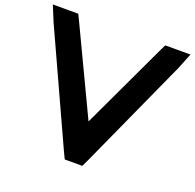

<svg xmlns="http://www.w3.org/2000/svg" viewBox="-192 -916 1129 1112"><g transform="rotate(20 372.0 -360.0)"><path d="M-11.8 -673 -51.8 -770H105L125.8 -727L374.2 -204L620.2 -727L641 -770H796.6L757.6 -673L448.9 7L428.2 50H320.1L299.4 7Z"/></g></svg>

Font: Nordica Plus
Style: NordicaClassicRgExt
Weight: 500
Version: Version 1.01